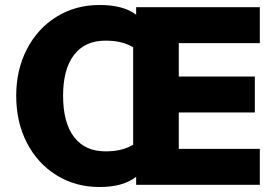

<svg xmlns="http://www.w3.org/2000/svg" viewBox="-20 -741 1093 770"><path d="M697 -568V-434H1002V-290H697V-144H1022V0H526V-32Q474 9 379 9Q283 9 207 -38Q131 -85 88 -168Q45 -251 45 -357Q45 -461 88 -544Q131 -627 207 -674Q283 -721 379 -721Q475 -721 526 -682V-712H1022V-568ZM403 -134Q472 -134 514 -161V-551Q472 -578 403 -578Q321 -578 277 -521Q233 -464 233 -357Q233 -249 277 -191.5Q321 -134 403 -134Z"/></svg>

Font: Muli Black
Style: Regular
Weight: 900
Designer: Vernon Adams
Foundry: Vernon Adams
Version: Version 2.001